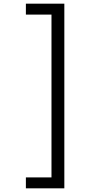

<svg xmlns="http://www.w3.org/2000/svg" viewBox="-20 -823 610 1046"><path d="M121 143.5H260.5V-743.5H121V-803H330.5V203H121Z"/></svg>

Font: League Mono Narrow Light
Style: Regular
Weight: 300
Width: 3
Designer: Tyler Finck
Foundry: The League of Moveable Type / Tyler Finck
Version: Version 2.210